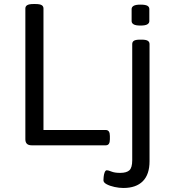

<svg xmlns="http://www.w3.org/2000/svg" viewBox="-20 -722 855 954"><path d="M137 0Q106 0 106 -30V-680Q106 -691 115.5 -696.5Q125 -702 147 -702H155Q178 -702 187 -696.5Q196 -691 196 -680V-76H506Q526 -76 526 -46V-30Q526 0 506 0ZM593 212Q572 212 549 207Q526 202 510 193.5Q494 185 494 174Q494 169 495 157Q496 145 500 134.5Q504 124 511 124Q518 124 534 130.5Q550 137 577 137Q609 137 623 124Q637 111 637 74V-503Q637 -514 645.5 -519.5Q654 -525 676 -525H684Q705 -525 714 -519.5Q723 -514 723 -503V79Q723 145 689.5 178.5Q656 212 593 212ZM678 -595Q654 -595 644 -601Q634 -607 634 -617V-677Q634 -687 644 -693Q654 -699 678 -699Q702 -699 712 -693.5Q722 -688 722 -677V-617Q722 -607 712 -601Q702 -595 678 -595Z"/></svg>

Font: Asap Semi Expanded
Style: Regular
Weight: 400
Width: 6
Designer: Pablo Cosgaya
Foundry: Omnibus-Type
Version: Version 3.001; ttfautohint (v1.8.4.7-5d5b)